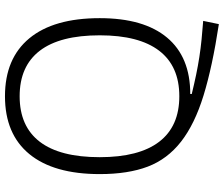

<svg xmlns="http://www.w3.org/2000/svg" viewBox="-84 -706 900 772"><g transform="rotate(-90 366.0 -320.0)"><path d="M655 110Q484 84 368.5 48.5Q253 13 182.5 -42Q112 -97 82 -176Q52 -255 52 -369Q52 -554 132.5 -652Q213 -750 365 -750Q517 -750 598 -652Q679 -554 679 -369Q679 -192 601 -98.5Q523 -5 374 -5V1Q415 11 451 18.5Q487 26 522.5 31.5Q558 37 593.5 40.5Q629 44 668 47ZM365 -49Q486 -49 548 -130Q610 -211 610 -369Q610 -529 548 -610Q486 -691 365 -691Q244 -691 182 -610Q120 -529 120 -369Q120 -211 182 -130Q244 -49 365 -49Z"/></g></svg>

Font: Plata Sans Light
Style: Regular
Weight: 300
Designer: Pablo Impallari, Andres Torresi, & Cristiano Sobral
Foundry: Pablo Impallari, Andres Torresi, & Cristiano Sobral
Version: Version 1.00;December 28, 2019;FontCreator 12.0.0.2547 64-bi